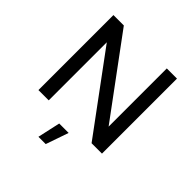

<svg xmlns="http://www.w3.org/2000/svg" viewBox="-237 -875 1267 1267"><g transform="rotate(45 397.0 -241.0)"><path d="M598 -700H693V0H596L196 -542V0H100V-700H197L598 -157ZM353 59H441L386 218H318Z"/></g></svg>

Font: Montserrat
Style: Regular
Weight: 400
Designer: Julieta Ulanovsky
Foundry: Julieta Ulanovsky
Version: Version 6.001